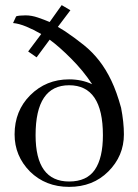

<svg xmlns="http://www.w3.org/2000/svg" viewBox="-20 -726 540 750"><path d="M255 -686 206 -621Q207 -621 216 -615Q225 -609 234 -604Q274 -577 307.5 -550Q341 -523 367.5 -489Q394 -455 415 -411Q436 -367 453 -305Q464 -248 464 -201Q464 -117 403 -56Q343 4 250 4Q158 4 97 -56Q37 -117 37 -201Q37 -293 98 -354Q160 -416 250 -416Q299 -416 340 -397Q305 -450 257.5 -497.5Q210 -545 174 -571L123 -502L90 -525L141 -593Q112 -610 83 -622Q54 -634 31 -636L43 -662Q47 -664 57.5 -665Q68 -666 80 -666Q103 -666 128 -657.5Q153 -649 174 -640L221 -706ZM119 -198Q119 -17 250 -17Q319 -17 350.5 -63Q382 -109 382 -198Q382 -393 250 -393Q119 -393 119 -198Z"/></svg>

Font: New Athena Unicode
Style: Regular
Weight: 400
Designer: J. Rusten 1997; rev. by R. Hancock 2001, 2002, rev. by D. Mastronarde 2002-2021
Foundry: GreekKeys New Athena Unicode
Version: Version 5.008